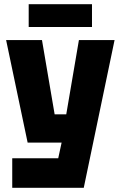

<svg xmlns="http://www.w3.org/2000/svg" viewBox="-20 -890 572 910"><path d="M38 0V-140H256L272 -214H111L9 -700H179L239 -348H294L354 -700H523L377 0ZM116 -762V-870H416V-762Z"/></svg>

Font: Tektur SemiCondensed
Style: Bold
Weight: 700
Width: 4
Designer: Adam Jagosz
Foundry: Adam Jagosz
Version: Version 1.005;gftools[0.9.30]